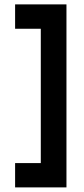

<svg xmlns="http://www.w3.org/2000/svg" viewBox="-20 -774 374 858"><path d="M47.5 -645.5H162.3V-45.2H47.5V63.4H277V-754.4H47.5Z"/></svg>

Font: Estedad VF
Style: Regular
Weight: 100
Designer: Amin Abedi
Version: Version 7.3